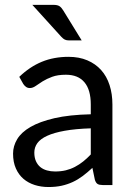

<svg xmlns="http://www.w3.org/2000/svg" viewBox="-20 -744 537 772"><path d="M57.5 -435Q99.5 -475.5 148 -495.5Q196.5 -515.5 255.5 -515.5Q298 -515.5 331 -501.5Q364 -487.5 386.5 -462.5Q409 -437.5 420.5 -402Q432 -366.5 432 -324V0H392.5Q379.5 0 372.5 -4.2Q365.5 -8.5 361.5 -21L351.5 -69Q331.5 -50.5 312.5 -36.2Q293.5 -22 272.5 -12.2Q251.5 -2.5 227.8 2.8Q204 8 175 8Q145.5 8 119.5 -0.2Q93.5 -8.5 74.2 -25Q55 -41.5 43.8 -66.8Q32.5 -92 32.5 -126.5Q32.5 -156.5 49 -184.2Q65.5 -212 102.5 -233.5Q139.5 -255 199 -268.8Q258.5 -282.5 345 -284.5V-324Q345 -383 319.5 -413.2Q294 -443.5 245 -443.5Q212 -443.5 189.8 -435.2Q167.5 -427 151.2 -416.8Q135 -406.5 123.2 -398.2Q111.5 -390 100 -390Q91 -390 84.5 -394.8Q78 -399.5 73.5 -406.5ZM345 -228Q283.5 -226 240.2 -218.2Q197 -210.5 169.8 -198Q142.5 -185.5 130.2 -168.5Q118 -151.5 118 -130.5Q118 -110.5 124.5 -96Q131 -81.5 142.2 -72.2Q153.5 -63 168.8 -58.8Q184 -54.5 201.5 -54.5Q225 -54.5 244.5 -59.2Q264 -64 281.2 -73Q298.5 -82 314.2 -94.5Q330 -107 345 -123ZM194.5 -724.5Q211 -724.5 219 -719.2Q227 -714 234 -702.5L308.5 -581.5H257.5Q247 -581.5 240.5 -584.8Q234 -588 227 -595.5L110 -724.5Z"/></svg>

Font: Lato
Style: Regular
Weight: 400
Designer: Lukasz Dziedzic with Adam Twardoch and Botio Nikoltchev
Foundry: tyPoland Lukasz Dziedzic
Version: Version 2.010; 2014-09-01; http://www.latofonts.com/; ttfaut